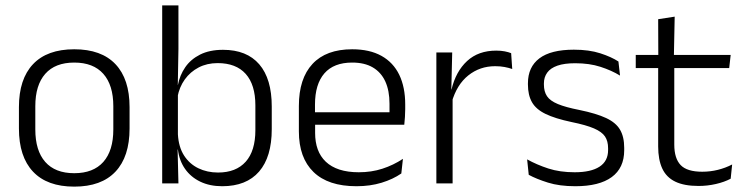

<svg xmlns="http://www.w3.org/2000/svg" viewBox="-20 -683 2774 715"><path d="M256.5 12Q155.5 12 103 -43.8Q50.5 -99.5 50.5 -204.5V-284Q50.5 -388.5 103 -444Q155.5 -499.5 256.5 -499.5Q357.5 -499.5 410 -444Q462.5 -388.5 462.5 -284V-204.5Q462.5 -99.5 410 -43.8Q357.5 12 256.5 12ZM256.5 -38Q327.5 -38 364.8 -80Q402 -122 402 -201V-287.5Q402 -366 364.8 -408Q327.5 -450 256.5 -450Q185.5 -450 148.5 -408Q111.5 -366 111.5 -287.5V-201Q111.5 -122 148.5 -80Q185.5 -38 256.5 -38Z M807.5 10.5Q761 10.5 725.8 -6.5Q690.5 -23.5 669 -54.2Q647.5 -85 642.5 -126.5H622.5L642.5 -183Q645 -136 665.2 -104.2Q685.5 -72.5 718.5 -56.5Q751.5 -40.5 792 -40.5Q859 -40.5 895 -80.8Q931 -121 931 -198.5V-290.5Q931 -367.5 895 -407.8Q859 -448 790.5 -448Q751 -448 719.8 -431.8Q688.5 -415.5 668.2 -387.2Q648 -359 641 -322L625 -366.5H642.5Q649.5 -403 669.8 -432.5Q690 -462 725.2 -479.8Q760.5 -497.5 810.5 -497.5Q899 -497.5 945.5 -443.5Q992 -389.5 992 -286.5V-202Q992 -98.5 944.8 -44Q897.5 10.5 807.5 10.5ZM584 0V-663H644.5V-500.5L642 -361L642.5 -347.5V-142L641.5 -122L644.5 0Z M1307.5 10.5Q1202 10.5 1147.5 -42.5Q1093 -95.5 1093 -193.5V-288.5Q1093 -390.5 1143.8 -445Q1194.5 -499.5 1291.5 -499.5Q1356.5 -499.5 1400.5 -475Q1444.5 -450.5 1466.8 -404.5Q1489 -358.5 1489 -294V-276.5Q1489 -262 1488 -247.5Q1487 -233 1485.5 -218.5H1429.5Q1430.5 -240.5 1430.5 -260.2Q1430.5 -280 1430.5 -296.5Q1430.5 -345.5 1414.8 -379.8Q1399 -414 1368.2 -432Q1337.5 -450 1291.5 -450Q1223 -450 1188 -409.8Q1153 -369.5 1153 -293.5V-246L1153.5 -238V-187.5Q1153.5 -154 1163.2 -127Q1173 -100 1193.2 -80.8Q1213.5 -61.5 1244.2 -51.5Q1275 -41.5 1316 -41.5Q1363.5 -41.5 1404.2 -54.8Q1445 -68 1480.5 -91.5L1474.5 -37Q1443.5 -15.5 1401 -2.5Q1358.5 10.5 1307.5 10.5ZM1124.5 -218.5V-265H1472V-218.5Z M1662 -301.5 1646.5 -348 1661.5 -350Q1677.5 -417 1719.5 -455.8Q1761.5 -494.5 1828 -494.5Q1845.5 -494.5 1859.5 -491.8Q1873.5 -489 1883.5 -485L1887.5 -426Q1875 -430.5 1859 -433.5Q1843 -436.5 1824 -436.5Q1767 -436.5 1724 -402.2Q1681 -368 1662 -301.5ZM1605 0V-487.5H1664L1660.5 -341L1665.5 -336V0Z M2122.5 10.5Q2063.5 10.5 2020.5 -3Q1977.5 -16.5 1949 -32L1943 -89.5Q1979 -69.5 2022 -55.5Q2065 -41.5 2120 -41.5Q2180.5 -41.5 2212.5 -62.2Q2244.5 -83 2244.5 -124V-131Q2244.5 -157.5 2233 -174.8Q2221.5 -192 2192 -204.8Q2162.5 -217.5 2108.5 -228.5Q2047 -241.5 2011.5 -258.8Q1976 -276 1961 -302.5Q1946 -329 1946 -368V-373Q1946 -433.5 1988.8 -465.8Q2031.5 -498 2117 -498Q2174 -498 2215.5 -484.5Q2257 -471 2283 -454L2289 -401.5Q2257 -421 2216 -434.2Q2175 -447.5 2122 -447.5Q2081.5 -447.5 2055.8 -438.5Q2030 -429.5 2017.8 -412.5Q2005.5 -395.5 2005.5 -372.5V-368Q2005.5 -342 2017 -324.8Q2028.5 -307.5 2057.5 -295.5Q2086.5 -283.5 2137.5 -273.5Q2200.5 -260.5 2237 -243.5Q2273.5 -226.5 2289 -200Q2304.5 -173.5 2304.5 -132.5V-123.5Q2304.5 -57.5 2258 -23.5Q2211.5 10.5 2122.5 10.5Z M2581.5 9.5Q2528 9.5 2494.8 -6.5Q2461.5 -22.5 2446.2 -55.5Q2431 -88.5 2431 -137.5V-455.5H2491V-144.5Q2491 -93 2514.8 -68.2Q2538.5 -43.5 2595 -43.5Q2625 -43.5 2653.2 -50.5Q2681.5 -57.5 2706.5 -70.5L2701 -17.5Q2677.5 -5 2646 2.2Q2614.5 9.5 2581.5 9.5ZM2347.5 -429.5V-478.5H2701L2695.5 -429.5ZM2431.5 -471.5 2431 -611.5 2492.5 -621 2489.5 -471.5Z"/></svg>

Font: Anek Telugu Light
Style: Regular
Weight: 300
Version: Version 1.003